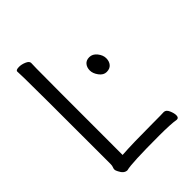

<svg xmlns="http://www.w3.org/2000/svg" viewBox="-207 -805 915 915"><g transform="rotate(-45 250.0 -348.0)"><path d="M106 9Q84 9 70 -20Q64 -31 64 -37Q64 -44 67 -50.5Q70 -57 70 -70Q70 -621 68.5 -649.5Q67 -678 67 -695Q67 -705 89 -705Q106 -705 124.5 -697Q143 -689 143 -677Q143 -665 142 -639.5Q141 -614 141 -59Q213 -64 349 -64Q411 -64 424 -65Q439 -65 447.5 -45.5Q456 -26 456 -12Q456 5 443 5Q408 -1 331 -1Q141 -1 106 9ZM367 -392Q346 -392 330.5 -413Q315 -434 315 -454Q315 -474 326 -487.5Q337 -501 358 -501Q380 -501 396 -481Q412 -461 412 -440Q412 -419 400.5 -405.5Q389 -392 367 -392Z"/></g></svg>

Font: LXGW WenKai Mono TC
Style: Regular
Weight: 400
Designer: LXGW / Fontworks Inc.
Foundry: LXGW / Fontworks Inc.
Version: Version 1.330